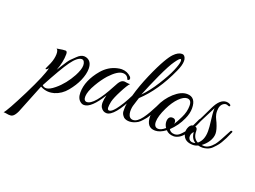

<svg xmlns="http://www.w3.org/2000/svg" viewBox="-273 -918 1964 1480"><g transform="rotate(20 709.5 -178.0)"><path d="M357 -272C357 -315 340 -341 307 -350C302 -351 297 -352 292 -352C274 -352 255 -343 236 -324L200 -289C189 -278 172 -253 148 -214L128 -182C147 -232 156 -277 156 -318C156 -331 154 -344 141 -344C134 -345 111 -342 71 -335C90 -327 91 -270 67 -213C48 -169 39 -157 47 -157C54 -158 61 -163 68 -174C60 -133 26 -53 -33 66C-93 185 -130 252 -145 266C-134 265 -107 271 -103 271H-89C-73 271 -56 262 -36 219L59 -18C104 6 143 2 172 -6C211 -18 243 -40 270 -73C297 -106 319 -140 334 -175C349 -210 357 -243 357 -272ZM309 -282C309 -259 299 -230 280 -194C250 -139 213 -92 168 -55C112 -8 84 -16 67 -33C125 -141 169 -217 200 -260C231 -303 259 -325 282 -325C301 -325 309 -303 309 -282Z M615 -24C595 -24 598 -53 606 -94C611 -115 624 -147 646 -189C668 -232 685 -259 697 -271C686 -268 657 -275 652 -275C625 -275 612 -260 587 -211C522 -88 470 -27 430 -27C397 -27 392 -83 444 -170C465 -206 487 -237 511 -264C553 -309 588 -332 617 -332C642 -332 658 -320 665 -296C682 -293 689 -310 676 -325C655 -346 629 -357 598 -357C587 -357 575 -355 562 -352C515 -341 476 -316 444 -279C387 -212 359 -145 359 -80C359 -46 369 -22 389 -8C398 -1 407 2 418 2C457 2 503 -41 556 -127C543 -79 543 -46 555 -26C567 -7 583 2 602 2C644 2 696 -60 757 -184C759 -189 760 -193 760 -196C760 -202 757 -204 752 -202C749 -201 746 -198 743 -192C716 -137 689 -93 662 -59C643 -36 628 -24 615 -24Z M812 -19C765 -19 766 -84 775 -120C783 -149 797 -188 798 -193C877 -266 946 -366 1003 -493C1019 -528 1027 -556 1027 -579C1027 -585 1027 -590 1026 -594C1021 -616 1010 -627 995 -627C973 -627 951 -615 928 -591C905 -567 866 -507 809 -376C781 -311 759 -250 744 -195C743 -192 740 -181 733 -161C727 -141 723 -120 721 -99C722 -64 711 -43 744 -11C767 6 811 9 858 -20C875 -31 897 -58 908 -71C920 -86 939 -122 944 -133L958 -163L971 -191C973 -196 972 -199 969 -202C964 -204 959 -200 954 -191C903 -91 860 -19 812 -19ZM997 -586C1006 -586 1012 -565 980 -490C965 -453 940 -409 907 -356C874 -303 840 -260 806 -225C826 -276 852 -336 883 -404C915 -473 940 -520 959 -546C978 -573 990 -586 997 -586Z M1137 -350C1104 -350 1070 -334 1033 -301C997 -268 969 -229 949 -182C934 -150 927 -120 927 -92C927 -31 951 0 1000 0C1026 0 1054 -11 1085 -34C1100 -17 1122 -8 1149 -8C1164 -8 1179 -13 1196 -23C1209 -31 1226 -48 1235 -60C1246 -72 1260 -96 1267 -108C1275 -120 1287 -146 1291 -154L1300 -174L1306 -188C1307 -191 1308 -193 1308 -195C1308 -200 1305 -203 1298 -202C1291 -202 1292 -200 1279 -172C1273 -159 1268 -148 1264 -141C1256 -126 1242 -93 1202 -52C1186 -34 1169 -25 1151 -25C1128 -25 1113 -33 1104 -50C1141 -85 1169 -125 1188 -168C1203 -200 1210 -230 1210 -258C1210 -319 1186 -350 1137 -350ZM1148 -319C1173 -319 1185 -303 1185 -270C1185 -237 1177 -204 1160 -170C1145 -139 1132 -116 1121 -99C1124 -110 1125 -140 1093 -140C1071 -140 1059 -126 1058 -97C1058 -80 1063 -63 1074 -48C1053 -30 1035 -21 1018 -21C971 -21 971 -89 1018 -185C1057 -268 1112 -319 1148 -319Z M1376 -19C1415 -46 1447 -92 1447 -136C1447 -158 1439 -186 1424 -221C1411 -249 1398 -269 1398 -306C1398 -341 1409 -364 1432 -375C1440 -379 1450 -380 1465 -373C1472 -370 1477 -371 1479 -376C1484 -387 1461 -397 1442 -397C1407 -397 1376 -369 1349 -312C1325 -260 1296 -202 1262 -137C1229 -135 1215 -74 1226 -52C1236 -15 1265 4 1312 4C1324 4 1338 1 1353 -6C1376 1 1400 0 1425 -8C1440 -13 1454 -21 1465 -32L1486 -54C1509 -78 1522 -105 1538 -135C1553 -167 1561 -185 1564 -193C1564 -198 1561 -201 1555 -200C1552 -200 1549 -198 1548 -195C1512 -125 1487 -81 1473 -64C1447 -33 1421 -17 1394 -17C1391 -17 1385 -18 1376 -19ZM1342 -26C1314 -39 1300 -66 1300 -105C1300 -125 1293 -135 1279 -135C1291 -157 1322 -219 1373 -320C1372 -311 1370 -293 1379 -221C1384 -185 1386 -157 1386 -136C1386 -85 1371 -49 1342 -26ZM1267 -53C1267 -67 1273 -80 1285 -92C1287 -57 1300 -32 1325 -17C1320 -14 1313 -13 1305 -13C1286 -13 1273 -22 1268 -40C1267 -45 1267 -49 1267 -53Z"/></g></svg>

Font: VL Great Vibes
Style: Regular
Weight: 400
Designer: Robert E. Leuschke
Foundry: Robert E. Leuschke
Version: Version 1.001